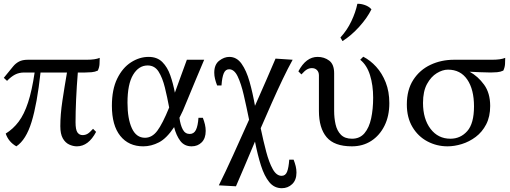

<svg xmlns="http://www.w3.org/2000/svg" viewBox="-30 -754 2680 1009"><path d="M56 15Q15 -8 0 -52Q39 -76 68 -114.5Q97 -153 117.5 -215.5Q138 -278 152 -373H98Q70 -373 49 -362Q28 -351 7 -329L-10 -345L39 -405Q52 -421 70 -430.5Q88 -440 116 -440H425Q471 -440 494 -450Q494 -434 493 -417Q492 -400 484 -383Q469 -376 451.5 -374.5Q434 -373 418 -373H379Q373 -300 370 -232Q367 -164 367 -112Q367 -72 377 -58Q387 -44 404 -44Q418 -44 429.5 -50.5Q441 -57 459 -77L475 -61Q435 15 374 15Q354 15 333.5 5.5Q313 -4 300 -27Q287 -50 287 -91Q287 -152 298 -225Q309 -298 322 -373H183Q165 -208 136 -113.5Q107 -19 56 15Z M1051 -66Q1051 -27 1030 -6Q1009 15 977 15Q939 15 917.5 -13.5Q896 -42 885 -86Q846 -27 805.5 -6Q765 15 723 15Q646 15 602 -40Q558 -95 558 -198Q558 -284 586 -341Q614 -398 658.5 -426.5Q703 -455 751 -455Q796 -455 823 -428Q850 -401 865 -358Q880 -315 889 -267Q902 -304 918 -347Q934 -390 952 -440H1043Q1020 -386 997.5 -332Q975 -278 957.5 -235.5Q940 -193 931 -172Q922 -152 913 -135Q918 -97 930.5 -73.5Q943 -50 967 -50Q989 -50 999.5 -71Q1010 -92 1013 -135H1036Q1043 -117 1047 -100Q1051 -83 1051 -66ZM640 -214Q640 -130 663 -80Q686 -30 732 -30Q769 -30 796.5 -66.5Q824 -103 859 -189Q849 -243 836.5 -294Q824 -345 803.5 -377.5Q783 -410 746 -410Q699 -410 669.5 -361Q640 -312 640 -214Z M1508 -440Q1484 -397 1456 -338.5Q1428 -280 1398.5 -213.5Q1369 -147 1340 -80Q1354 -13 1369 43.5Q1384 100 1403.5 135Q1423 170 1450 170Q1470 170 1478.5 149Q1487 128 1490 85H1513Q1520 103 1524 119.5Q1528 136 1528 153Q1528 192 1505.5 213.5Q1483 235 1451 235Q1411 235 1385 203Q1359 171 1341.5 116Q1324 61 1310 -10Q1280 61 1254 122.5Q1228 184 1210 225L1120 220Q1154 152 1195.5 60.5Q1237 -31 1279 -125Q1265 -194 1251 -254.5Q1237 -315 1219 -352.5Q1201 -390 1174 -390Q1155 -390 1146 -369Q1137 -348 1134 -305H1111Q1104 -323 1100 -339.5Q1096 -356 1096 -372Q1096 -415 1122 -435Q1148 -455 1175 -455Q1214 -455 1239.5 -419Q1265 -383 1281.5 -324.5Q1298 -266 1310 -198Q1342 -270 1370 -334.5Q1398 -399 1418 -446Z M1879 -456Q1916 -437 1947 -403Q1978 -369 1997 -321Q2016 -273 2016 -212Q2016 -144 1990.5 -93Q1965 -42 1921 -13.5Q1877 15 1819 15Q1727 15 1686.5 -33Q1646 -81 1646 -171V-358Q1646 -375 1636 -385.5Q1626 -396 1609 -396Q1596 -396 1584 -389.5Q1572 -383 1554 -363L1538 -379Q1578 -455 1639 -455Q1674 -455 1700 -435.5Q1726 -416 1726 -369V-171Q1726 -134 1733.5 -100.5Q1741 -67 1761.5 -46Q1782 -25 1820 -25Q1861 -25 1885.5 -54Q1910 -83 1920.5 -132Q1931 -181 1931 -241Q1931 -306 1914.5 -359Q1898 -412 1863 -440ZM1848 -734Q1866 -735 1887.5 -727.5Q1909 -720 1922 -705Q1900 -660 1858 -613.5Q1816 -567 1770 -538L1759 -557Q1794 -595 1816.5 -642.5Q1839 -690 1848 -734Z M2322 15Q2265 15 2216 -11Q2167 -37 2137.5 -86.5Q2108 -136 2108 -205Q2108 -282 2142 -334.5Q2176 -387 2232.5 -413.5Q2289 -440 2356 -440H2556Q2602 -440 2625 -450Q2625 -434 2624 -417Q2623 -400 2615 -383Q2600 -376 2582.5 -374.5Q2565 -373 2549 -373Q2521 -373 2493 -374.5Q2465 -376 2438 -377Q2482 -353 2514 -309Q2546 -265 2546 -197Q2546 -141 2525 -100.5Q2504 -60 2470 -34.5Q2436 -9 2397 3Q2358 15 2322 15ZM2193 -213Q2193 -129 2232.5 -77Q2272 -25 2337 -25Q2390 -25 2425.5 -65Q2461 -105 2461 -195Q2461 -284 2425.5 -336Q2390 -388 2324 -388Q2296 -388 2265.5 -369.5Q2235 -351 2214 -312.5Q2193 -274 2193 -213Z"/></svg>

Font: Bona Nova
Style: Regular
Weight: 400
Designer: Mateusz Machalski
Foundry: Capitalics
Version: Version 4.001; ttfautohint (v1.8.3)